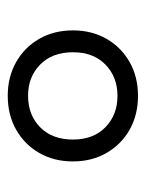

<svg xmlns="http://www.w3.org/2000/svg" viewBox="40 -828 376 496"><g transform="rotate(90 228.0 -580.0)"><path d="M227.5 -412Q178.5 -412 140.2 -433.8Q102 -455.5 80.2 -493.5Q58.5 -531.5 58.5 -580.5Q58.5 -629 80.2 -667Q102 -705 140.2 -726.8Q178.5 -748.5 227.5 -748.5Q277 -748.5 315.2 -726.8Q353.5 -705 375.2 -667Q397 -629 397 -580.5Q397 -531.5 375.2 -493.5Q353.5 -455.5 315.2 -433.8Q277 -412 227.5 -412ZM227.5 -464.5Q277 -464.5 308.8 -495.8Q340.5 -527 340.5 -580.5Q340.5 -633.5 308.5 -664.5Q276.5 -695.5 227.5 -695.5Q179 -695.5 147 -664.5Q115 -633.5 115 -580.5Q115 -527 146.8 -495.8Q178.5 -464.5 227.5 -464.5Z"/></g></svg>

Font: Encode Sans Condensed Condensed
Style: Regular
Weight: 400
Width: 3
Designer: Multiple Designers
Foundry: Impallari Type
Version: Version 3.000; ttfautohint (v1.8.3) -l 8 -r 50 -G 200 -x 14 